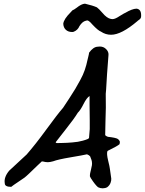

<svg xmlns="http://www.w3.org/2000/svg" viewBox="-20 -972 787 1044"><path d="M538 52Q525 52 513 46Q498 34 474 -3L469 -13Q468 -26 475 -51Q482 -76 480 -89Q480 -99 470 -122Q464 -128 463 -128L453 -133Q432 -128 363.5 -116.5Q295 -105 269 -95Q251 -90 240 -90Q228 -90 213 -94H207Q203 -91 181 -69.5Q159 -48 139.5 -29.5Q120 -11 113 -6Q102 2 77 18.5Q52 35 41 44Q6 44 6 25Q0 -8 30 -44L125 -132Q173 -187 232 -268Q291 -349 323 -386Q333 -401 356 -436Q379 -471 389.5 -489Q400 -507 416 -536Q432 -565 441 -591.5Q450 -618 456 -647Q456 -648 460.5 -665.5Q465 -683 464 -685Q487 -717 511 -718L523 -719Q543 -719 557 -705Q571 -691 570 -674L562 -568Q561 -552 559.5 -526Q558 -500 557 -484.5Q556 -469 555 -462Q556 -412 555.5 -387Q555 -362 553.5 -312.5Q552 -263 552 -237Q562 -227 576 -227Q578 -227 587 -225.5Q596 -224 601 -223Q606 -222 612.5 -220Q619 -218 623.5 -214Q628 -210 631 -204Q632 -202 631.5 -196Q631 -190 630 -188Q619 -178 572 -155Q568 -154 564 -150Q559 -136 568 -99Q577 -62 577 -57Q578 -48 581 -29.5Q584 -11 585 -1Q586 9 581 22.5Q576 36 563 46Q552 52 538 52ZM289 -194Q295 -194 315 -194.5Q335 -195 344.5 -195.5Q354 -196 372.5 -197.5Q391 -199 403 -201Q415 -203 430 -207Q445 -211 457 -216L464 -221L468 -270V-316L467 -404V-450Q451 -440 434 -406Q417 -372 403 -359Q383 -326 338 -269.5Q293 -213 283 -199Q282 -198 284.5 -196Q287 -194 289 -194ZM584 -783Q554 -783 529 -800Q513 -806 483 -838Q470 -853 465 -856Q459 -861 454 -861Q451 -861 446 -859Q428 -855 412 -830Q403 -808 380 -799L374 -798H372Q351 -798 338 -810Q325 -822 324 -843Q327 -868 363 -904Q371 -912 374 -916Q381 -918 397 -930Q423 -951 442 -952Q485 -942 507 -932Q518 -924 537 -902Q561 -873 583 -869Q586 -868 592 -868Q606 -868 631 -885Q646 -894 648 -895Q649 -896 653.5 -898.5Q658 -901 661 -902Q698 -924 722 -925Q751 -922 747 -879L745 -874Q743 -868 729 -859L727 -857Q640 -783 584 -783Z"/></svg>

Font: Excalifont
Style: Regular
Weight: 400
Designer: Your Own Font Foundry (Virgil); Ján Filípek / DizajnDesign (Excalifont, modifications)
Foundry: Your Own Font Foundry (Virgil); Ján Filípek / DizajnDesign (Excalifont, modifications)
Version: Version 1.000;Glyphs 3.2 (3227)